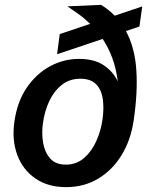

<svg xmlns="http://www.w3.org/2000/svg" viewBox="-20 -759 608 789"><path d="M251.5 10Q177 10 125.5 -25.5Q74 -61 51.2 -121.8Q28.5 -182.5 39 -258Q50.5 -341 90 -398.8Q129.5 -456.5 185.8 -486.8Q242 -517 304.5 -517Q368 -517 406.8 -490.5Q445.5 -464 464 -424.5Q457 -480 440.5 -523Q424 -566 402 -599L214.5 -536L225.5 -619L350.5 -661Q324.5 -686 299.8 -703.2Q275 -720.5 257 -733L395.5 -739Q427 -719.5 451.5 -694.5L564.5 -732.5L553 -650L497.5 -631.5Q534 -564 540.2 -471.5Q546.5 -379 529 -262.5Q517 -182 479 -120.5Q441 -59 382.8 -24.5Q324.5 10 251.5 10ZM250.5 -82.5Q294 -82.5 325.2 -109.5Q356.5 -136.5 375.5 -178.8Q394.5 -221 401 -266.5Q408 -315 402.2 -353.2Q396.5 -391.5 374.2 -413.5Q352 -435.5 310 -435.5Q266 -435.5 234 -410.2Q202 -385 182.5 -343.5Q163 -302 156.5 -253Q150.5 -211.5 157.2 -172.2Q164 -133 186.2 -107.8Q208.5 -82.5 250.5 -82.5Z"/></svg>

Font: Public Sans SemiBold
Style: Italic
Weight: 600
Italic angle: -8°
Designer: The Public Sans project authors (U.S. Web Design System). Libre Franklin designed by Pablo Impallari and Rodrigo Fuenzal
Version: Version 1.007; ttfautohint (v1.8.1) -l 8 -r 50 -G 200 -x 14 